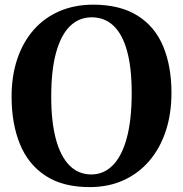

<svg xmlns="http://www.w3.org/2000/svg" viewBox="-20 -772 766 804"><path d="M358 11.5Q244 12 171 -35.8Q98 -83.5 63.2 -169.2Q28.5 -255 28.5 -367Q28.5 -454.5 52.5 -525.5Q76.5 -596.5 121.2 -647.2Q166 -698 229.2 -725.2Q292.5 -752.5 371 -752.5Q484 -752 556.5 -706.2Q629 -660.5 663.5 -577.5Q698 -494.5 698 -383Q698 -295.5 674.2 -223.5Q650.5 -151.5 605.8 -99Q561 -46.5 498.5 -17.8Q436 11 358 11.5ZM362.5 -41.5Q414.5 -41.5 452.5 -80Q490.5 -118.5 511 -194.5Q531.5 -270.5 531.5 -382.5Q531.5 -487.5 512.2 -558Q493 -628.5 455.5 -664Q418 -699.5 364 -699.5Q311.5 -699.5 273.8 -663.2Q236 -627 215.2 -553.2Q194.5 -479.5 194.5 -367.5Q194.5 -262 214 -189.5Q233.5 -117 271 -79.2Q308.5 -41.5 362.5 -41.5Z"/></svg>

Font: Merriweather 48pt
Style: Bold
Weight: 700
Version: Version 2.100